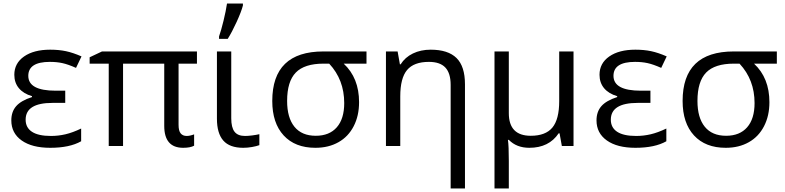

<svg xmlns="http://www.w3.org/2000/svg" viewBox="-20 -826 4438 1086"><path d="M140 -397Q140 -476 262 -476Q301 -476 333 -469Q365 -462 410 -442L441 -507Q393 -528 353 -536.5Q313 -545 264 -545Q171 -545 116 -506.5Q61 -468 61 -403Q61 -358 87 -327Q113 -296 161 -282V-277Q99 -257 71.5 -225.5Q44 -194 44 -145Q44 -73 102.5 -31.5Q161 10 264 10Q374 10 439 -27V-99Q391 -76 350.5 -66.5Q310 -57 268 -57Q197 -57 161 -80.5Q125 -104 125 -149Q125 -244 277 -244H349V-313H295Q140 -313 140 -397Z M990 -120V-466H1094V-535H557L487 -502V-466H595V0H676V-466H909V-114Q909 10 1016 10Q1057 10 1078 -2V-66Q1054 -57 1036 -57Q1014 -57 1002 -71.5Q990 -86 990 -120Z M1268 -606Q1292 -644 1318.5 -702Q1345 -760 1354 -795V-806H1264Q1258 -765 1244.5 -709.5Q1231 -654 1219 -620V-606ZM1207 -155Q1207 -72 1243 -31Q1279 10 1356 10Q1380 10 1405.5 5.5Q1431 1 1447 -5V-67Q1430 -63 1406.5 -60Q1383 -57 1366 -57Q1325 -57 1306.5 -81Q1288 -105 1288 -157V-535H1207Z M1924 -466H2053V-535H1809Q1520 -535 1520 -255Q1520 -130 1584.5 -60Q1649 10 1764 10Q1839 10 1895 -22Q1950 -53 1980.5 -112Q2011 -171 2011 -248Q2011 -385 1924 -466ZM1810 -466H1842Q1927 -375 1927 -243Q1927 -154 1885 -106Q1843 -58 1766 -58Q1687 -58 1645.5 -109Q1604 -160 1604 -255Q1604 -365 1653 -415.5Q1702 -466 1810 -466Z M2610 -349Q2610 -451 2562 -498Q2514 -545 2416 -545Q2360 -545 2315.5 -523.5Q2271 -502 2246 -462H2242L2229 -535H2163V0H2244V-281Q2244 -384 2282.5 -430Q2321 -476 2406 -476Q2469 -476 2499 -444Q2529 -412 2529 -346V240H2610Z M2777 -535V240H2858V84Q2858 -1 2853 -35H2858Q2902 10 2974 10Q3085 10 3140 -72H3145L3158 0H3224V-535H3143V-254Q3143 -151 3104.5 -104.5Q3066 -58 2982 -58Q2858 -58 2858 -186V-535Z M3450 -397Q3450 -476 3572 -476Q3611 -476 3643 -469Q3675 -462 3720 -442L3751 -507Q3703 -528 3663 -536.5Q3623 -545 3574 -545Q3481 -545 3426 -506.5Q3371 -468 3371 -403Q3371 -358 3397 -327Q3423 -296 3471 -282V-277Q3409 -257 3381.5 -225.5Q3354 -194 3354 -145Q3354 -73 3412.5 -31.5Q3471 10 3574 10Q3684 10 3749 -27V-99Q3701 -76 3660.5 -66.5Q3620 -57 3578 -57Q3507 -57 3471 -80.5Q3435 -104 3435 -149Q3435 -244 3587 -244H3659V-313H3605Q3450 -313 3450 -397Z M4245 -466H4374V-535H4130Q3841 -535 3841 -255Q3841 -130 3905.5 -60Q3970 10 4085 10Q4160 10 4216 -22Q4271 -53 4301.5 -112Q4332 -171 4332 -248Q4332 -385 4245 -466ZM4131 -466H4163Q4248 -375 4248 -243Q4248 -154 4206 -106Q4164 -58 4087 -58Q4008 -58 3966.5 -109Q3925 -160 3925 -255Q3925 -365 3974 -415.5Q4023 -466 4131 -466Z"/></svg>

Font: OpenSansMMV
Style: Regular
Weight: 400
Designer: Steve Matteson
Foundry: Ascender Corporation
Version: Version 4.000